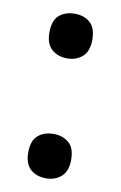

<svg xmlns="http://www.w3.org/2000/svg" viewBox="-70 -594 407 648"><g transform="rotate(10 133.5 -270.0)"><path d="M60 -475Q60 -516 80.5 -534Q101 -552 134 -552Q166 -552 186.5 -534Q207 -516 207 -475Q207 -436 186 -417.5Q165 -399 134 -399Q102 -399 81 -417.5Q60 -436 60 -475ZM60 -64Q60 -104 80.5 -122Q101 -140 134 -140Q165 -140 186 -122.5Q207 -105 207 -64Q207 -25 186 -6.5Q165 12 134 12Q101 12 80.5 -6.5Q60 -25 60 -64Z"/></g></svg>

Font: Noto Sans Arabic UI SmCn SmBd
Style: Regular
Weight: 600
Width: 4
Designer: Monotype Design Team, Nadine Chahine and Nizar Qandah
Foundry: Monotype Imaging Inc.
Version: Version 2.010; ttfautohint (v1.8.4.7-5d5b)